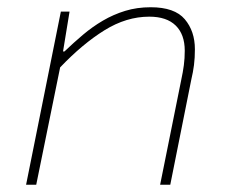

<svg xmlns="http://www.w3.org/2000/svg" viewBox="-20 -510 640 530"><path d="M52 0 148 -478H172L154 -368H158Q183 -392 209 -414Q235 -436 264 -453Q293 -470 325.5 -480Q358 -490 396 -490Q462 -490 490 -457Q518 -424 518 -374Q518 -350 515.5 -330.5Q513 -311 508 -290L450 0H422L480 -288Q485 -311 487.5 -330Q490 -349 490 -370Q490 -415 465 -439.5Q440 -464 392 -464Q329 -464 268.5 -426.5Q208 -389 146 -324L80 0Z"/></svg>

Font: Source Code Pro ExtraLight
Style: Italic
Weight: 200
Italic angle: -11°
Monospace: yes
Designer: Paul D. Hunt, Teo Tuominen
Foundry: Adobe Systems Incorporated
Version: Version 1.050;PS 1.000;hotconv 16.6.51;makeotf.lib2.5.65220